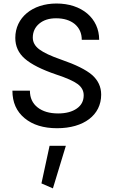

<svg xmlns="http://www.w3.org/2000/svg" viewBox="-20 -711 634 1072"><path d="M49.3 -204.6C49.3 -139.6 71.8 -88.9 117.2 -51.3C162.6 -13.7 223.1 4.9 298.8 4.9C447.8 4.9 544.9 -68.4 544.9 -182.6C544.9 -226.1 527.8 -262.7 494.1 -292.5C460 -321.8 402.8 -350.1 322.3 -377.9C264.2 -397.9 223.1 -417.5 199.2 -435.5C175.3 -453.6 163.1 -475.1 163.1 -501C163.1 -532.7 175.3 -559.1 199.2 -579.1C223.1 -599.1 254.4 -608.9 293 -608.9C336.4 -608.9 371.1 -598.1 397.5 -576.7C423.3 -554.7 436.5 -525.4 436.5 -488.8H533.7C533.7 -609.4 436 -691.4 295.4 -691.4C160.2 -691.4 65.4 -612.3 65.4 -499.5C65.4 -453.1 83 -414.1 118.7 -383.3C154.3 -352.1 212.9 -322.3 295.4 -294.4C351.6 -275.9 391.1 -258.3 413.6 -241.7C436 -225.1 447.3 -204.1 447.3 -179.2C447.3 -147.5 434.6 -123 408.7 -105C382.8 -86.9 348.1 -77.6 304.7 -77.6C256.3 -77.6 218.3 -88.9 189.9 -111.3C161.1 -133.8 147 -165 147 -204.6ZM211.4 313 275.4 340.8 347.7 103H256.8Z"/></svg>

Font: Estedad Medium
Style: Regular
Weight: 500
Designer: Amin Abedi
Version: Version 7.3